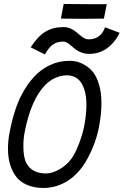

<svg xmlns="http://www.w3.org/2000/svg" viewBox="-20 -960 635 987"><path d="M528.8 -938.5 514.2 -864.3H505.9Q477.5 -863.3 407.2 -863.3Q334.5 -863.3 301.3 -864.3L293 -864.7L307.6 -940.4L316.4 -939.5Q348.1 -938.5 440.4 -938.5Q440.4 -938.5 520.5 -938.5ZM305.7 -820.8Q324.2 -820.8 340.3 -814.2Q356.4 -807.6 367.9 -798.6Q379.4 -789.6 389.9 -780.3Q400.4 -771 412.1 -764.4Q423.8 -757.8 436 -757.8Q498 -757.8 520 -819.8L594.7 -791.5Q572.8 -744.1 532.5 -713.6Q492.2 -683.1 439.5 -683.1Q417.5 -683.1 399.4 -689.7Q381.3 -696.3 369.4 -705.3Q357.4 -714.4 347.4 -723.6Q337.4 -732.9 326.7 -739.5Q315.9 -746.1 304.7 -746.1Q274.4 -746.1 252.9 -731.7Q231.4 -717.3 210.9 -680.2L137.7 -716.8Q174.8 -774.4 214.4 -797.6Q253.9 -820.8 305.7 -820.8ZM335.4 -647.5Q354 -647.5 372.8 -643.6Q391.6 -639.6 415.8 -625.7Q439.9 -611.8 458 -589.6Q476.1 -567.4 488.8 -526.1Q501.5 -484.9 501.5 -430.7Q501.5 -374.5 489.3 -310.1L488.3 -304.7Q477.1 -248 454.1 -194.8Q431.2 -141.6 404.8 -104.5Q366.7 -51.3 314.5 -22.5Q262.2 6.3 202.1 6.3Q154.8 6.3 115.7 -11Q76.7 -28.3 54.7 -63.5Q21 -117.2 21 -196.3Q21 -237.8 29.3 -279.3Q41 -339.4 56.4 -387.7Q71.8 -436 89.6 -469.7Q107.4 -503.4 122.8 -525.1Q138.2 -546.9 156.7 -566.9Q189.5 -602.5 235.1 -624.5Q280.8 -646.5 335.4 -647.5ZM116.7 -119.6Q145 -68.4 216.8 -68.4Q248.5 -68.4 285.6 -89.6Q322.8 -110.8 345.2 -141.6Q363.3 -164.1 383.3 -214.4Q403.3 -264.6 411.6 -306.2L413.6 -315.4Q424.3 -373.5 424.3 -420.9Q424.3 -465.3 414.6 -496.6Q401.9 -537.1 379.4 -554.9Q356.9 -572.8 323.7 -572.8Q296.4 -572.8 266.4 -560.3Q236.3 -547.9 211.4 -522Q139.2 -447.3 106.9 -281.2Q100.1 -248 100.1 -208Q100.1 -148.4 116.7 -119.6Z"/></svg>

Font: Fantasque Sans Mono
Style: Italic
Weight: 400
Italic angle: -11°
Monospace: yes
Designer: Jany Belluz
Version: Version 1.8.0 ; ttfautohint (v1.8.2)